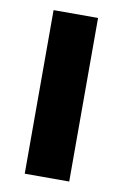

<svg xmlns="http://www.w3.org/2000/svg" viewBox="-67 -571 391 613"><g transform="rotate(10 128.5 -265.0)"><path d="M56.9 -530.3H201.1V0H56.9Z"/></g></svg>

Font: Pretendard Std Variable
Style: Regular
Weight: 400
Designer: Base glyphs from Inter by Rasmus Andersson; Hangeul glyphs from Noto Sans CJK(Source Han Sans) by Jang Soo-young and Kan
Foundry: Kil Hyung-jin
Version: Version 1.309;Glyphs 3.2 (3225)